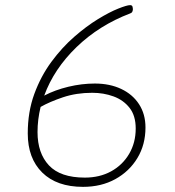

<svg xmlns="http://www.w3.org/2000/svg" viewBox="-20 -722 682 747"><path d="M303 5Q201 5 144.5 -50.5Q88 -106 88 -203Q88 -287 113.5 -356.5Q139 -426 180 -481.5Q221 -537 268.5 -578.5Q316 -620 361 -647.5Q406 -675 440 -688.5Q474 -702 486 -702Q494 -702 495.5 -696Q497 -690 497 -686Q497 -682 495 -677Q493 -672 487 -670Q366 -624 278 -539Q190 -454 152 -350Q194 -372 246 -384.5Q298 -397 349 -397Q407 -397 451.5 -376Q496 -355 521 -316.5Q546 -278 546 -226Q546 -159 514.5 -107Q483 -55 428.5 -25Q374 5 303 5ZM126 -208Q126 -126 170.5 -78.5Q215 -31 310 -31Q368 -31 412.5 -55.5Q457 -80 482.5 -123.5Q508 -167 508 -222Q508 -272 484 -302.5Q460 -333 421.5 -347Q383 -361 339 -361Q277 -361 225 -343.5Q173 -326 138 -306Q126 -257 126 -208Z"/></svg>

Font: Asap Expanded Expanded Thin
Style: Italic
Weight: 100
Width: 7
Italic angle: -6°
Designer: Pablo Cosgaya
Foundry: Omnibus-Type
Version: Version 3.001; ttfautohint (v1.8.4.7-5d5b)